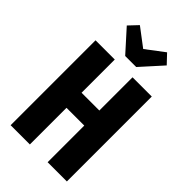

<svg xmlns="http://www.w3.org/2000/svg" viewBox="-279 -1022 1108 1108"><g transform="rotate(45 275.5 -468.0)"><path d="M348 0V-299H203V0H46V-693H203V-422H348V-693H505V0ZM387 -936 439 -881 321 -750H231L113 -881L165 -936L276 -852Z"/></g></svg>

Font: Fira Sans Extra Condensed
Style: Bold
Weight: 700
Width: 1
Designer: Carrois Corporate & Edenspiekermann AG
Foundry: Carrois Corporate GbR & Edenspiekermann AG
Version: Version 4.203